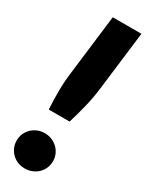

<svg xmlns="http://www.w3.org/2000/svg" viewBox="-196 -764 622 807"><g transform="rotate(30 115.0 -360.0)"><path d="M229.5 -728.5 194.5 -441.5Q189 -396 178 -350.8Q167 -305.5 152.5 -258H51.5Q48.5 -305.5 49 -350.8Q49.5 -396 55.5 -441.5L90.5 -728.5ZM-0.5 -78.5Q-0.5 -96.5 6.2 -112Q13 -127.5 24.8 -139Q36.5 -150.5 52.5 -157.2Q68.5 -164 87.5 -164Q106 -164 122 -157.2Q138 -150.5 150 -139Q162 -127.5 168.8 -112Q175.5 -96.5 175.5 -78.5Q175.5 -60.5 168.8 -44.8Q162 -29 150 -17.5Q138 -6 122 0.5Q106 7 87.5 7Q68.5 7 52.5 0.5Q36.5 -6 24.8 -17.5Q13 -29 6.2 -44.8Q-0.5 -60.5 -0.5 -78.5Z"/></g></svg>

Font: Lato ExtraBold
Style: Italic
Weight: 800
Italic angle: -7°
Designer: Lukasz Dziedzic with Adam Twardoch and Botio Nikoltchev
Foundry: tyPoland Lukasz Dziedzic
Version: Version 2.015; 2015-08-06; http://www.latofonts.com/